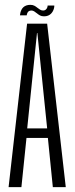

<svg xmlns="http://www.w3.org/2000/svg" viewBox="-20 -774 310 794"><path d="M15.5 0H68.5L89.5 -203.5H178L198.5 0H252L175 -676H92ZM92.5 -243 133 -637.5H134.5L175 -243ZM162 -706.5Q172 -706.5 179 -709.5Q186 -712.5 190.8 -717.2Q195.5 -722 198.5 -727.5Q201.5 -733 203.2 -739.5Q205 -746 204.5 -751H177Q177 -747 175 -742Q173 -737 168.8 -733.8Q164.5 -730.5 158.5 -730.5Q151.5 -730.5 145.8 -734Q140 -737.5 134.2 -742.2Q128.5 -747 121.8 -750.5Q115 -754 105.5 -754Q96.5 -754 89.2 -751.5Q82 -749 77 -744.5Q72 -740 69 -734Q66 -728 64.5 -722.2Q63 -716.5 62.5 -710.5H90.5Q91 -715 93 -720Q95 -725 99.2 -727.8Q103.5 -730.5 110 -730.5Q116 -730.5 121.5 -727Q127 -723.5 132.8 -718.8Q138.5 -714 145.2 -710.2Q152 -706.5 162 -706.5Z"/></svg>

Font: Anybody ExtraCondensed Light
Style: Regular
Weight: 300
Width: 2
Version: Version 1.113;gftools[0.9.25]